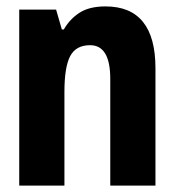

<svg xmlns="http://www.w3.org/2000/svg" viewBox="-20 -579 540 599"><path d="M181 0V-292Q181 -370 199 -404Q217 -438 261 -438Q324 -438 324 -333V0H465V-366Q465 -559 309 -559Q259 -559 228.5 -539.5Q198 -520 179 -487H173L155 -549H40V0Z"/></svg>

Font: Noto Sans Mono UI Condensed ExtraBold
Style: Regular
Weight: 800
Width: 3
Designer: Monotype Design team
Foundry: Monotype Imaging Inc.
Version: 1.000